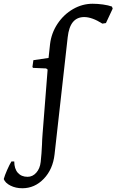

<svg xmlns="http://www.w3.org/2000/svg" viewBox="-145 -762 621 1024"><path d="M33 -441 114 -453 122 -527Q129 -586 162 -635.5Q195 -685 244.5 -713.5Q294 -742 349 -742Q376 -742 404.5 -738Q433 -734 452 -727L456 -716L420 -639L401 -636Q346 -671 304 -671Q266 -671 244 -644.5Q222 -618 216 -563L146 61Q137 141 88.5 191.5Q40 242 -26 242Q-61 242 -89 228Q-117 214 -125 193Q-120 174 -107 144.5Q-94 115 -84 99H-69Q-69 138 -50 159.5Q-31 181 2 181Q29 181 48.5 159Q68 137 72 102Q77 56 79 9Q79 0 80 -17.5Q81 -35 82 -47L109 -391L101 -397L31 -400L28 -405Z"/></svg>

Font: Alegreya Medium
Style: Italic
Weight: 500
Italic angle: -7°
Designer: Juan Pablo del Peral
Foundry: Huerta Tipografica
Version: Version 2.008; ttfautohint (v1.8)